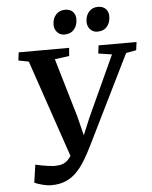

<svg xmlns="http://www.w3.org/2000/svg" viewBox="-63 -1009 851 1075"><g transform="rotate(-5 363.0 -472.0)"><path d="M181.5 14Q158 14 130.8 6.5Q103.5 -1 87.5 -8L102 -108.5Q119.5 -104.5 138 -100.8Q156.5 -97 174 -95Q191.5 -93 204.5 -92Q221.5 -92 238 -94.2Q254.5 -96.5 270.2 -106.2Q286 -116 300.8 -138Q315.5 -160 329 -199L312 -112L116 -686.5L58.5 -697.5L64 -743L347.5 -743.5L344 -698L262.5 -687L359.5 -358L400.5 -194L364 -194.5L427.5 -346L583.5 -686L507.5 -697.5L513 -743H726.5L720.5 -697.5L663 -687L418.5 -190.5Q395.5 -143 372.2 -105.2Q349 -67.5 322 -40.8Q295 -14 260.8 0Q226.5 14 181.5 14ZM328 -820Q303.5 -820 287.5 -837.8Q271.5 -855.5 272 -882Q273 -916 292.5 -937Q312 -958 343 -958Q372.5 -958 387.8 -941Q403 -924 402 -898.5Q401.5 -864 382.2 -842Q363 -820 328 -820ZM513.5 -820Q489 -820 473 -837.8Q457 -855.5 457.5 -882Q458.5 -916 477.8 -937Q497 -958 528 -958Q557 -958 572.5 -941Q588 -924 587 -898.5Q586.5 -864 567.5 -842Q548.5 -820 513.5 -820Z"/></g></svg>

Font: Merriweather 28pt SemiBold
Style: Italic
Weight: 600
Italic angle: -7.8°
Version: Version 2.101